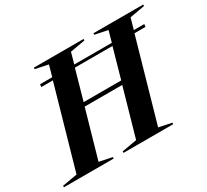

<svg xmlns="http://www.w3.org/2000/svg" viewBox="-193 -916 1222 1133"><g transform="rotate(-30 418.0 -350.0)"><path d="M126 -579H205L48 -28L-54 -10V0H285V-10L198 -28L290 -351H546L454 -28L352 -10V0H691V-10L604 -28L761 -579H836L838 -597H767L788 -672L890 -690V-700H551V-690L638 -672L617 -597H361L382 -672L484 -690V-700H145V-690L232 -672L211 -597H128ZM298 -377 355 -579H611L554 -377Z"/></g></svg>

Font: Mazius Display Extra Italic
Style: Bold
Weight: 700
Italic angle: -17°
Designer: Alberto Casagrande & Collletttivo
Foundry: Collletttivo
Version: Version 2.000;Glyphs 3.2 (3217)